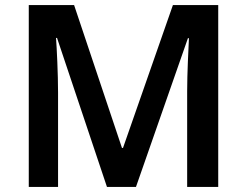

<svg xmlns="http://www.w3.org/2000/svg" viewBox="-20 -734 969 754"><path d="M400 0H514L718 -584H722C720 -543 715 -444 715 -376V0H837V-714H659L463 -153H459L271 -714H93V0H208V-370C208 -444 203 -545 200 -585H204Z"/></svg>

Font: Noto Sans Gunjala Gondi Semibold
Style: Regular
Weight: 400
Designer: Ek Type
Foundry: Ek Type
Version: Version 1.004